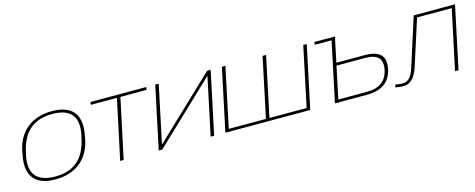

<svg xmlns="http://www.w3.org/2000/svg" viewBox="-30 -993 3678 1486"><g transform="rotate(-15 1809.0 -250.0)"><path d="M86 -256 84 -244C51 -87 111 9 281 9C449 9 558 -84 585 -244L587 -256C620 -412 561 -509 390 -509C222 -509 113 -416 86 -256ZM112 -246 114 -254C145 -399 226 -487 387 -487C547 -487 595 -399 559 -254L557 -246C524 -92 438 -13 286 -13C128 -13 75 -99 112 -246Z M801 0H829L931 -478H1140L1144 -500H698L694 -478H903Z M1110 0H1138L1624 -462L1526 0H1554L1660 -500H1632L1146 -38L1244 -500H1216Z M1750 -500 1644 0H2324L2430 -500H2402L2301 -22H2003L2104 -500H2076L1975 -22H1677L1778 -500Z M2522 0H2778C2897 0 2967 -50 2988 -151C3009 -251 2961 -301 2842 -301H2614L2651 -478H2652L2657 -500H2492L2488 -478H2623ZM2555 -22 2609 -279H2839C2938 -279 2978 -237 2960 -151C2942 -65 2884 -22 2785 -22Z M3191 -113 3308 -478H3586L3484 0H3512L3618 -500H3287L3162 -109C3139 -36 3107 -13 3066 -13C3051 -13 3030 -16 3010 -20L3006 2C3023 5 3048 9 3067 9C3131 9 3166 -38 3191 -113Z"/></g></svg>

Font: LT Wave Thin
Style: Italic
Weight: 100
Designer: Daniel Lyons
Version: Version 2.5 (Glyphs App)